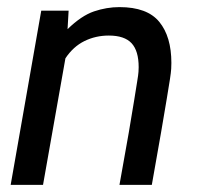

<svg xmlns="http://www.w3.org/2000/svg" viewBox="-20 -520 555 540"><path d="M10 0 96 -490H173L170 -438Q209 -476 244.5 -488Q280 -500 316 -500Q394 -500 428 -458.5Q462 -417 462 -343Q462 -336 461.5 -326.5Q461 -317 458 -297.5Q455 -278 449 -242Q443 -206 433 -147.5Q423 -89 407 0H316Q332 -88 342 -146Q352 -204 357.5 -239Q363 -274 366 -292Q369 -310 369.5 -318Q370 -326 370 -331Q370 -377 350 -398.5Q330 -420 286 -420Q249 -420 217.5 -404.5Q186 -389 164 -356L101 0Z"/></svg>

Font: Cabin VF Beta
Style: Italic
Weight: 400
Italic angle: -7°
Designer: Pablo Impallari
Foundry: Pablo Impallari. http://www.impallari.com Igino Marini. http://www.ikern.com
Version: Version 2.300